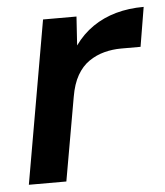

<svg xmlns="http://www.w3.org/2000/svg" viewBox="-44 -573 526 612"><g transform="rotate(-5 219.0 -266.5)"><path d="M24 0 115 -521H222L216 -429Q241 -464 274.5 -487Q308 -510 349 -521.5Q390 -533 438 -533L417 -407H355Q327 -407 300.5 -400Q274 -393 251.5 -377.5Q229 -362 213.5 -335Q198 -308 191 -267L144 0Z"/></g></svg>

Font: DM Sans 10pt SemiBold
Style: Italic
Weight: 600
Italic angle: -10°
Version: Version 4.004;gftools[0.9.30]